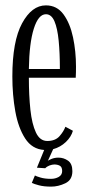

<svg xmlns="http://www.w3.org/2000/svg" viewBox="-20 -548 332 715"><path d="M170.5 147Q143.5 147 124.8 142Q106 137 98.5 133L110 105.5Q115 108.5 131 113.2Q147 118 170 118Q186 118 198.8 110.8Q211.5 103.5 211.5 89Q211.5 74 202.8 69.2Q194 64.5 182.5 64.5Q174.5 64.5 164.5 68.2Q154.5 72 148.5 78.5L117.5 76.5L144.5 10.5Q99.5 7.5 73.8 -32.2Q48 -72 37 -133.2Q26 -194.5 26 -263Q26 -394.5 62.2 -461.2Q98.5 -528 151 -528Q192 -528 216.5 -494.5Q241 -461 252 -408.8Q263 -356.5 263 -300Q263 -289.5 262.8 -279Q262.5 -268.5 262 -258.5H87.5Q87.5 -192.5 93.2 -139.2Q99 -86 113.8 -54.5Q128.5 -23 156 -23Q186 -23 201.8 -41Q217.5 -59 223.5 -76L251.5 -61Q245 -38 225 -19Q205 0 178 7.5L158 51.5Q160 48.5 171.8 43.8Q183.5 39 198 39Q217 39 233.2 50.2Q249.5 61.5 249.5 89.5Q249.5 122 223.2 134.5Q197 147 170.5 147ZM151 -495Q123 -495 106 -441.5Q89 -388 87.5 -291H203Q203 -350 198.5 -396.2Q194 -442.5 182.8 -468.8Q171.5 -495 151 -495Z"/></svg>

Font: Imbue 10pt Light
Style: Regular
Weight: 300
Designer: Tyler Finck
Foundry: Etcetera Type Company
Version: Version 1.102; ttfautohint (v1.8.3)